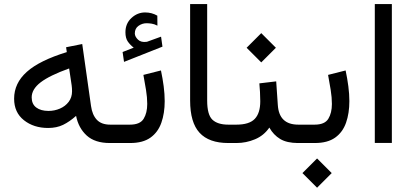

<svg xmlns="http://www.w3.org/2000/svg" viewBox="-20 -692 1991 929"><path d="M511.2 0Q439.5 0 399.7 -36.1Q359.9 -72.3 348.1 -131.3Q316.4 -103 285.2 -87.9Q253.9 -72.8 212.9 -72.8Q143.1 -72.8 95.7 -110.4Q48.3 -147.9 48.3 -214.4Q48.3 -289.6 109.9 -344.5Q171.4 -399.4 303.2 -439.9L299.8 -463.4L377.9 -479L420.4 -179.2Q426.3 -136.2 448.5 -112.5Q470.7 -88.9 513.2 -88.9H528.3V0ZM328.6 -250.5Q328.6 -265.6 326.7 -279.3L314.5 -360.8Q219.7 -326.7 176.5 -293.5Q133.3 -260.3 133.3 -220.7Q133.3 -188.5 155.3 -171.9Q177.2 -155.3 214.8 -155.3Q243.7 -155.3 269.8 -166.5Q295.9 -177.7 312.3 -199.2Q328.6 -220.7 328.6 -250.5Z M627 -461.4Q610.4 -474.1 598.6 -490.7Q586.9 -507.3 586.9 -536.1Q586.9 -578.1 616 -605Q645 -631.8 682.1 -631.8Q714.4 -631.8 741.2 -616.2L741.7 -567.9Q726.6 -575.7 713.4 -577.6Q700.2 -579.6 689 -579.6Q668 -579.6 650.1 -566.9Q632.3 -554.2 632.3 -529.8Q632.8 -514.6 647.7 -500.2Q662.6 -485.8 689.9 -489.7Q690.9 -489.7 692.1 -490.2Q693.4 -490.7 694.8 -491.2L759.3 -514.6L766.1 -466.3L580.1 -392.6L573.2 -440.4ZM507.8 -88.9H608.9Q657.7 -88.9 675 -117.2Q692.4 -145.5 692.4 -189Q692.4 -220.7 686.5 -256.8Q680.7 -293 673.8 -329.6L758.8 -351.1Q767.1 -312 772 -274.4Q776.9 -236.8 776.9 -202.6Q776.9 -144 760.7 -98.1Q744.6 -52.2 708 -26.1Q671.4 0 609.9 0H507.8Z M899.9 -672.4H982.4V-205.6Q982.4 -136.7 1007.8 -112.8Q1033.2 -88.9 1084.5 -88.9H1096.7V0H1084.5Q991.2 0 945.6 -49.6Q899.9 -99.1 899.9 -206.1Z M1234.9 -288.6 1316.4 -298.3 1324.2 -184.1Q1330.1 -88.9 1423.3 -88.9H1433.6V0H1422.4Q1368.2 0 1335.7 -19.5Q1303.2 -39.1 1283.2 -74.7Q1256.8 -36.1 1213.9 -18.1Q1170.9 0 1124 0H1077.1V-88.9H1124Q1186 -88.9 1212.6 -116.7Q1239.3 -144.5 1239.3 -202.1Q1239.3 -225.6 1238 -246.6Q1236.8 -267.6 1234.9 -288.6ZM1244.1 -531.7 1314.9 -460.9 1244.1 -390.1 1173.3 -460.9Z M1503.4 0H1413.6V-88.9H1502.4Q1551.3 -88.9 1568.6 -117.2Q1585.9 -145.5 1585.9 -189Q1585.9 -220.7 1580.1 -256.8Q1574.2 -293 1567.4 -329.6L1652.3 -351.1Q1660.6 -312 1665.5 -274.4Q1670.4 -236.8 1670.4 -202.6Q1670.4 -144 1654.3 -98.1Q1638.2 -52.2 1601.6 -26.1Q1564.9 0 1503.4 0ZM1514.2 74.7 1585 145.5 1514.2 216.3 1443.4 145.5Z M1876 -672.4V-0.5H1793.5V-672.4Z"/></svg>

Font: Vazirmatn FD
Style: Regular
Weight: 400
Designer: Saber Rastikerdar
Foundry: Saber Rastikerdar
Version: Version 33.001